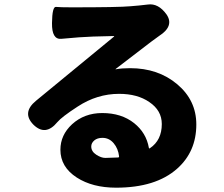

<svg xmlns="http://www.w3.org/2000/svg" viewBox="-20 -804 1040 890"><path d="M518 66Q409 66 336 19Q260 -30 260 -110Q260 -178 314 -228Q371 -280 454 -280Q543 -280 602 -233Q658 -188 670 -119Q671 -114 675 -117Q730 -154 730 -229Q730 -292 672 -331Q617 -369 532 -369Q430 -369 340 -310Q266 -262 246 -238Q191 -171 135 -226Q80 -282 147 -337L508 -634Q512 -637 507 -637Q395 -635 346 -631Q305 -628 264 -624Q220 -620 221 -697Q222 -774 239.5 -772Q257 -770 312 -770Q531 -770 584 -775Q625 -778 665 -783Q714 -790 752 -737Q789 -683 717 -637Q712 -634 680 -610L517 -485Q513 -482 518 -483Q544 -488 583 -488Q713 -488 801.5 -413.5Q890 -339 890 -227Q890 -101 801 -22Q702 66 518 66ZM527 -74Q532 -74 532 -79Q528 -115 507 -140Q486 -165 455 -165Q431 -165 417 -153Q403 -141 403 -125Q403 -102 426 -87Q449 -72 468 -72Q487 -72 527 -74Z"/></svg>

Font: Resource Han Rounded TW Heavy
Style: Regular
Weight: 900
Designer: Cyano Hao (round all glyphs); Ryoko NISHIZUKA 西塚涼子 (kana, bopomofo & ideographs); Paul D. Hunt (Latin, Greek & Cyrillic)
Foundry: Cyano Hao
Version: 0.990